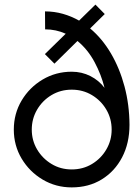

<svg xmlns="http://www.w3.org/2000/svg" viewBox="-20 -801 602 834"><path d="M291.5 13Q222.5 13 165.2 -21Q108 -55 74 -112Q40 -169 40 -238Q40 -307.5 74 -364.5Q108 -421.5 165.2 -455.5Q222.5 -489.5 291.5 -489.5Q335.5 -489.5 372.8 -470.5Q410 -451.5 434 -419.5Q420 -476.5 390.8 -531.2Q361.5 -586 316.5 -623L216.5 -524.5L175 -566L265.5 -654.5Q223.5 -673.5 176 -673.5L175.5 -751.5Q215.5 -751.5 252.8 -741Q290 -730.5 323.5 -711.5L394.5 -781L435 -740L371.5 -677.5Q424 -633.5 462 -568.8Q500 -504 521 -425Q542 -346 542.5 -259Q542.5 -179 510.5 -117.8Q478.5 -56.5 422 -21.8Q365.5 13 291.5 13ZM291.5 -65Q340.5 -65 379.8 -88.8Q419 -112.5 442 -152Q465 -191.5 465 -238Q465 -285.5 441.8 -325Q418.5 -364.5 379.2 -388Q340 -411.5 291.5 -411.5Q243 -411.5 203.5 -387.8Q164 -364 141 -324.5Q118 -285 118 -238Q118 -191 141.2 -151.8Q164.5 -112.5 203.8 -88.8Q243 -65 291.5 -65Z"/></svg>

Font: Urbanist
Style: Regular
Weight: 400
Designer: Corey Hu
Foundry: Corey Hu
Version: Version 1.330; ttfautohint (v1.8.4.7-5d5b)